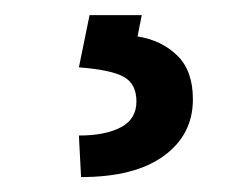

<svg xmlns="http://www.w3.org/2000/svg" viewBox="-20 -23 307 256"><path d="M99.4 -2.8H169L163.4 25.6Q195 30.5 216.1 50.8Q237.2 71 237.2 109.4Q237.2 156.6 198.5 184.8Q159.8 213.1 88.1 213.1L85.2 157.7Q120.4 157.7 141.2 146.7Q161.9 135.7 161.9 112.2Q161.9 88.8 144.9 79.4Q127.8 70 85.2 66.8Z"/></svg>

Font: TID UI
Style: Regular
Weight: 400
Designer: The TID Project Authors
Foundry: Bakken & Bæck
Version: Version 1.001;hotconv 1.0.109;makeotfexe 2.5.65596